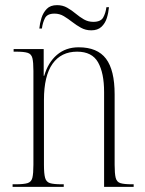

<svg xmlns="http://www.w3.org/2000/svg" viewBox="-20 -727 564 747"><path d="M29 0V-10H41Q72 -10 87 -14.5Q102 -19 106 -35.5Q110 -52 110 -86V-451Q110 -485 106 -501Q102 -517 87.5 -521.5Q73 -526 43 -526H33V-536H150V-432H152Q167 -484 201.5 -513.5Q236 -543 286 -543Q359 -543 392.5 -498.5Q426 -454 426 -360V-86Q426 -52 430 -35.5Q434 -19 448.5 -14.5Q463 -10 493 -10H500V0H385V-369Q385 -443 361.5 -484.5Q338 -526 280 -526Q218 -526 184.5 -479Q151 -432 151 -338V-86Q151 -51 155.5 -35Q160 -19 174.5 -14.5Q189 -10 220 -10H228V0ZM335 -609Q313 -609 295 -619Q277 -629 261 -641.5Q245 -654 228.5 -664Q212 -674 192 -674Q164 -674 155 -656.5Q146 -639 143 -616H133Q135 -637 141.5 -657.5Q148 -678 162 -692.5Q176 -707 202 -707Q224 -707 241.5 -697Q259 -687 274.5 -674Q290 -661 306.5 -651.5Q323 -642 343 -642Q372 -642 381.5 -659Q391 -676 394 -699H404Q402 -677 395.5 -656.5Q389 -636 374.5 -622.5Q360 -609 335 -609Z"/></svg>

Font: Noto Serif Display Condensed ExtraLight
Style: Regular
Weight: 200
Width: 3
Designer: Monotype Design Team
Foundry: Monotype Imaging Inc.
Version: Version 2.009